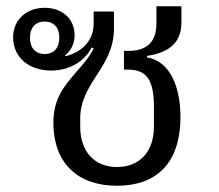

<svg xmlns="http://www.w3.org/2000/svg" viewBox="-20 -583 703 615"><path d="M355 12C477 12 558 -56 558 -209C558 -300 527 -387 451 -399V-404C511 -413 561 -439 561 -510V-563H481V-507C481 -446 447 -420 392 -420H377V-360H390C447 -360 473 -330 473 -242V-177C473 -97 427 -48 355 -48C283 -48 237 -97 237 -177V-204C237 -259 263 -301 289 -341C315 -381 345 -427 345 -490V-546H280V-508C280 -450 239 -415 190 -403L188 -405C207 -420 219 -443 219 -470C219 -523 179 -558 123 -558C65 -558 22 -520 22 -463C22 -400 72 -357 144 -357C194 -357 246 -379 274 -431L280 -428C265 -398 244 -375 224 -352C186 -308 151 -267 151 -191C151 -56 233 12 355 12ZM123 -410C93 -410 76 -430 76 -462C76 -494 93 -514 123 -514C153 -514 170 -494 170 -462C170 -430 153 -410 123 -410Z"/></svg>

Font: IBM Plex Thai Looped
Style: Regular
Weight: 400
Designer: Mike Abbink, Paul van der Laan, Pieter van Rosmalen, Ben Mitchell, Mark Frömberg
Foundry: Bold Monday
Version: Version 1.0